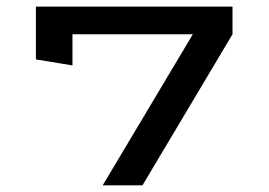

<svg xmlns="http://www.w3.org/2000/svg" viewBox="-20 -557 807 577"><path d="M408.2 0H288.6L559.6 -454.1H197.8V-360.4L87.9 -378.4V-537.1H678.7V-454.1Z"/></svg>

Font: Squarish Sans CT
Style: RegularSC
Weight: 400
Version: Version 0.9